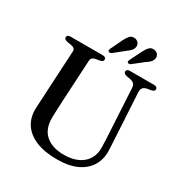

<svg xmlns="http://www.w3.org/2000/svg" viewBox="-206 -1048 1155 1217"><g transform="rotate(30 372.0 -439.5)"><path d="M588.5 -294.5 571 -613.5Q570 -632 561 -642Q552 -652 532 -656L504.5 -661Q490.5 -664.5 485.5 -669.5Q480.5 -674.5 480.5 -682Q480.5 -690 487 -695Q493.5 -700 504.5 -700H682.5Q694.5 -700 700.8 -695Q707 -690 707 -682Q707 -674 701.8 -669Q696.5 -664 683 -661L657 -657Q634 -652 625.8 -640.5Q617.5 -629 618.5 -611L636.5 -293.5Q638 -268.5 639.2 -244.5Q640.5 -220.5 641.5 -194.5Q643.5 -133 615 -85.2Q586.5 -37.5 528.8 -10.2Q471 17 384 17Q292 17 229.8 -9Q167.5 -35 136.5 -82.2Q105.5 -129.5 107 -193Q107.5 -206.5 108.5 -227Q109.5 -247.5 111 -271.8Q112.5 -296 113.5 -321.5L130 -624.5Q131 -639 123 -646.2Q115 -653.5 97.5 -656.5L69.5 -661Q45.5 -666 45.5 -681.5Q45.5 -690 52 -695Q58.5 -700 70 -700H306.5Q318.5 -700 324.8 -695Q331 -690 331 -681.5Q331 -674 325.8 -669Q320.5 -664 307 -661.5L278.5 -656.5Q263 -653.5 255.8 -646.8Q248.5 -640 247.5 -625.5L231 -323Q229 -286.5 228 -257Q227 -227.5 226 -203Q224 -116 272.5 -73Q321 -30 407.5 -30Q466.5 -30 508.5 -49.8Q550.5 -69.5 572.8 -106.2Q595 -143 593 -194.5Q592 -228.5 591 -251.5Q590 -274.5 588.5 -294.5ZM367 -843.5Q379 -868.5 392.5 -883Q406 -897.5 427 -895.5Q445 -893.5 455.2 -881.5Q465.5 -869.5 464 -853Q462 -836.5 451 -824Q440 -811.5 422 -799L349 -740.5Q343.5 -737 337.5 -736.2Q331.5 -735.5 327 -739Q322.5 -742.5 323.2 -747.5Q324 -752.5 326.5 -759ZM510 -843.5Q522.5 -868.5 536.5 -882.5Q550.5 -896.5 571.5 -893.5Q589.5 -891 599.2 -878.8Q609 -866.5 606.5 -850Q604 -833.5 592.5 -821.5Q581 -809.5 562.5 -798L489 -740Q483.5 -736.5 477.5 -736Q471.5 -735.5 467.5 -739Q463 -743 464 -748.2Q465 -753.5 468 -759Z"/></g></svg>

Font: Fraunces 12pt
Style: Regular
Weight: 400
Version: Version 1.000;[b76b70a41]